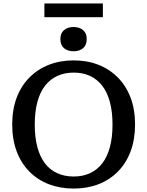

<svg xmlns="http://www.w3.org/2000/svg" viewBox="-20 -1079 856 1116"><path d="M408 17Q330 17 264.5 -8Q199 -33 151 -81.5Q103 -130 77 -199Q51 -268 51 -355Q51 -443 77 -511.5Q103 -580 151 -628.5Q199 -677 264.5 -702.5Q330 -728 408 -728Q487 -728 552 -702.5Q617 -677 665 -628.5Q713 -580 739 -511.5Q765 -443 765 -355Q765 -268 739 -199Q713 -130 665 -81.5Q617 -33 552 -8Q487 17 408 17ZM408 -53Q461 -53 502.5 -72Q544 -91 573.5 -128.5Q603 -166 618.5 -223Q634 -280 634 -355Q634 -430 618.5 -487Q603 -544 573.5 -581.5Q544 -619 502.5 -638Q461 -657 408 -657Q356 -657 314 -638Q272 -619 242.5 -581.5Q213 -544 197.5 -487Q182 -430 182 -355Q182 -280 197.5 -223Q213 -166 242 -128.5Q271 -91 313.5 -72Q356 -53 408 -53ZM408 -781Q373 -781 352 -799Q331 -817 331 -852Q331 -886 352 -904Q373 -922 408 -922Q442 -922 463 -904Q484 -886 484 -852Q484 -817 463 -799Q442 -781 408 -781ZM238 -1059H578V-979H238Z"/></svg>

Font: Roboto Serif 20pt Medium
Style: Regular
Weight: 500
Version: Version 1.008